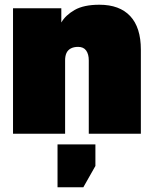

<svg xmlns="http://www.w3.org/2000/svg" viewBox="-20 -565 645 811"><path d="M35 0V-530H239V-470Q257 -501 295.5 -523Q334 -545 400 -545Q485 -545 530 -497Q575 -449 575 -355V0H355V-310Q355 -336 344 -351.5Q333 -367 310 -367Q291 -367 278.5 -360Q266 -353 260.5 -340.5Q255 -328 255 -310V0ZM223 226V45H383V136L332 226Z"/></svg>

Font: Golos Text Black
Style: Regular
Weight: 900
Designer: A.Korolkova, Vitaly Kuzmin
Foundry: ParaType Ltd
Version: Version 2.004